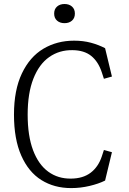

<svg xmlns="http://www.w3.org/2000/svg" viewBox="-20 -950 660 982"><path d="M51.5 -364Q51.5 -489.5 92 -574.5Q132.5 -659.5 202 -700.8Q271.5 -742 359 -742Q405.5 -742 444.8 -731.5Q484 -721 517.5 -703.5L552.5 -558.5L511.5 -547L500.5 -580.5Q482.5 -635 446.5 -664Q410.5 -693 350.5 -693.5Q283.5 -694.5 231.8 -658.2Q180 -622 150.8 -547.8Q121.5 -473.5 121.5 -364Q121.5 -255 149.2 -181.5Q177 -108 227 -71.8Q277 -35.5 343.5 -36.5Q404.5 -37 443.5 -66.5Q482.5 -96 500.5 -149.5L511.5 -183L552.5 -171.5L517.5 -26.5Q484.5 -10 438 1Q391.5 12 344 12Q257.5 12 191.8 -29Q126 -70 88.8 -154.2Q51.5 -238.5 51.5 -364ZM257 -880.5Q257 -903.5 271.8 -916.5Q286.5 -929.5 310 -929.5Q333.5 -929.5 348.2 -916.5Q363 -903.5 363 -880.5Q363 -857.5 348.2 -844.5Q333.5 -831.5 310 -831.5Q286.5 -831.5 271.8 -844.5Q257 -857.5 257 -880.5Z"/></svg>

Font: Monaspace Xenon Var
Style: Regular
Weight: 400
Designer: Riley Cran and the Lettermatic Team
Version: Version 1.000 (Monaspace Xenon Var)